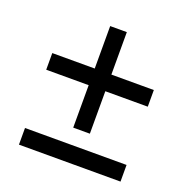

<svg xmlns="http://www.w3.org/2000/svg" viewBox="-117 -756 850 867"><g transform="rotate(20 308.0 -322.0)"><path d="M64 -360V-440H552V-360ZM64 0V-80H552V0ZM268 -156V-644H348V-156Z"/></g></svg>

Font: Kufam
Style: Regular
Weight: 400
Designer: Wael Morcos, Artur Schmal
Foundry: Original Type
Version: Version 1.301; ttfautohint (v1.8.3)